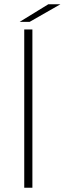

<svg xmlns="http://www.w3.org/2000/svg" viewBox="-20 -875 302 895"><path d="M93 0V-737.5H131V0ZM71.5 -773 205 -855H261.5L118 -773Z"/></svg>

Font: Epilogue ExtraLight
Style: Regular
Weight: 250
Designer: Tyler Finck
Foundry: Etcetera Type Co
Version: Version 2.112